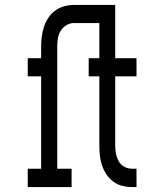

<svg xmlns="http://www.w3.org/2000/svg" viewBox="-20 -755 640 775"><path d="M92 0V-74H146V-447H92V-520H146V-566Q146 -587 148.5 -607Q151 -627 157.5 -646.5Q164 -666 175 -683Q186 -700 202.5 -712Q219 -724 238.5 -729.5Q258 -735 278 -735H445V-520H531V-447H445V-169Q445 -152 448 -135.5Q451 -119 459 -104.5Q467 -90 481.5 -82Q496 -74 513 -74H531V0H513Q493 0 473 -5Q453 -10 436.5 -22.5Q420 -35 409 -52Q398 -69 391.5 -88.5Q385 -108 383 -128Q381 -148 381 -169V-447H338V-520H381V-662H278Q262 -662 247.5 -653Q233 -644 224.5 -630Q216 -616 213.5 -599.5Q211 -583 211 -566V-74H269V0Z"/></svg>

Font: R Plex Mono
Style: Regular
Weight: 400
Monospace: yes
Designer: Belleve Invis
Foundry: Belleve Invis
Version: Version 31.8.0